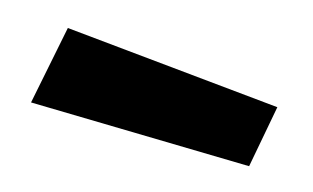

<svg xmlns="http://www.w3.org/2000/svg" viewBox="-32 -705 365 224"><g transform="rotate(15 150.0 -592.5)"><path d="M276 -542 11 -548 30 -643 290 -617Z"/></g></svg>

Font: Marhey Light SemiBold
Style: Regular
Weight: 600
Version: Version 1.000